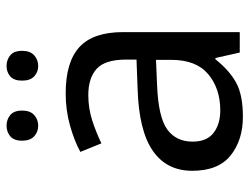

<svg xmlns="http://www.w3.org/2000/svg" viewBox="-110 -660 780 601"><g transform="rotate(-90 280.5 -360.0)"><path d="M288.1 -544.9Q386.2 -544.9 433.1 -502Q480 -459 480 -365.2V0H416L398.9 -76.2H395Q359.9 -32.2 321.5 -11.2Q283.2 9.8 214.8 9.8Q142.1 9.8 94 -28.6Q45.9 -66.9 45.9 -148.9Q45.9 -229 108.9 -272.5Q171.9 -315.9 303.2 -319.8L394 -323.2V-355Q394 -421.9 365 -448Q335.9 -474.1 283.2 -474.1Q241.2 -474.1 203.1 -461.7Q165 -449.2 131.8 -433.1L105 -499Q140.1 -518.1 188 -531.5Q235.8 -544.9 288.1 -544.9ZM393.1 -262.2 314 -258.8Q213.9 -254.9 175.5 -227.1Q137.2 -199.2 137.2 -147.9Q137.2 -103 164.6 -82Q191.9 -61 234.9 -61Q303.2 -61 348.1 -98.6Q393.1 -136.2 393.1 -213.9ZM140.1 -681.2Q140.1 -707 154.1 -718.5Q168 -730 187 -730Q206.1 -730 220.2 -718.5Q234.4 -707 234.4 -681.2Q234.4 -655.8 220.2 -643.3Q206.1 -630.9 187 -630.9Q168 -630.9 154.1 -643.3Q140.1 -655.8 140.1 -681.2ZM328.1 -681.2Q328.1 -707 341.6 -718.5Q355 -730 374 -730Q393.1 -730 407.2 -718.5Q421.4 -707 421.4 -681.2Q421.4 -655.8 407.2 -643.3Q393.1 -630.9 374 -630.9Q355 -630.9 341.6 -643.3Q328.1 -655.8 328.1 -681.2Z"/></g></svg>

Font: Kurinto Seri
Style: Regular
Weight: 400
Designer: Kurinto was developed by Clint Goss from a range of fonts that are compatible with the SIL Open Font License Version 1.1
Foundry: Clinton F. Goss
Version: Version 2.196; July 25, 2020